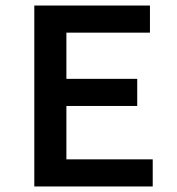

<svg xmlns="http://www.w3.org/2000/svg" viewBox="-20 -674 639 694"><path d="M104 0H532V-98H220V-291H476V-389H220V-556H522V-654H104Z"/></svg>

Font: Source Code Pro Semibold
Style: Regular
Weight: 600
Monospace: yes
Designer: Paul D. Hunt
Foundry: Adobe Systems Incorporated
Version: Version 1.017;PS 1.000;hotconv 1.0.70;makeotf.lib2.5.5900